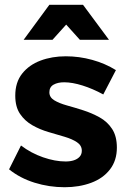

<svg xmlns="http://www.w3.org/2000/svg" viewBox="-20 -779 539 805"><path d="M413 -383Q369 -407 326 -420.5Q283 -434 249 -434Q222 -434 204.5 -424Q187 -414 187 -392Q187 -371 207.5 -358.5Q228 -346 260.5 -337Q293 -328 329 -316.5Q365 -305 397.5 -287Q430 -269 450 -238.5Q470 -208 470 -160Q470 -106 441 -68.5Q412 -31 362 -12.5Q312 6 251 6Q186 6 125 -13Q64 -32 18 -69L68 -169Q110 -137 160.5 -119.5Q211 -102 255 -102Q275 -102 290 -107Q305 -112 314 -122Q323 -132 323 -147Q323 -169 303 -182.5Q283 -196 251 -205.5Q219 -215 183 -225.5Q147 -236 115.5 -254Q84 -272 64 -301.5Q44 -331 44 -378Q44 -434 73 -470.5Q102 -507 150 -525Q198 -543 256 -543Q312 -543 366.5 -528Q421 -513 466 -485ZM187 -759H328L437 -612H315L216 -722H299L200 -612H79Z"/></svg>

Font: Alexandria SemiBold
Style: Regular
Weight: 600
Designer: Mohamed Gaber
Foundry: Kief Type Foundry
Version: Version 5.100